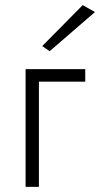

<svg xmlns="http://www.w3.org/2000/svg" viewBox="-20 -730 391 750"><path d="M351 -683 303 -710 145 -550 174 -530ZM80 -460V0H132V-411H313V-460Z"/></svg>

Font: Jost Light
Style: Regular
Weight: 300
Version: Version 3.710